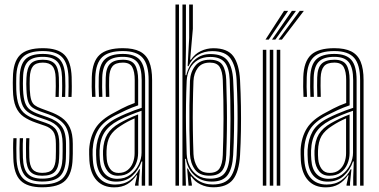

<svg xmlns="http://www.w3.org/2000/svg" viewBox="-20 -820 1676 848"><path d="M166.2 7.2Q100.8 7.2 70.9 -22.5Q41 -52.2 38.8 -121.2Q38 -142.8 37.9 -165.8Q37.8 -188.8 39 -209.5H53.2Q52.2 -189.8 52.2 -165.8Q52.2 -141.8 52.8 -122Q55 -59.8 81.4 -32.6Q107.8 -5.5 166.2 -5.5Q230.2 -5.5 257.2 -32.8Q284.2 -60 286 -119.5Q286.5 -131.5 286.6 -141.8Q286.8 -152 286.6 -162.4Q286.5 -172.8 286.5 -184.8Q286.5 -241.8 263.8 -270Q241 -298.2 195 -314.8L157 -328.2Q134.5 -336.5 121.9 -346.1Q109.2 -355.8 103.8 -373.6Q98.2 -391.5 96.8 -424Q96 -436.5 96 -449Q96 -461.5 96.8 -476.5Q98.8 -519.2 115 -537.8Q131.2 -556.2 169.2 -556.2Q204.8 -556.2 221.6 -538.5Q238.5 -520.8 240 -477.2Q240.5 -463.8 240.5 -441.2Q240.5 -418.8 239.5 -392H225.2Q226.5 -417.8 226.4 -438.9Q226.2 -460 225.8 -476.8Q224.8 -513 211.2 -528.2Q197.8 -543.5 169.2 -543.5Q139.2 -543.5 126.1 -528Q113 -512.5 111.5 -476.5Q111 -462.2 111 -451.1Q111 -440 111.5 -424Q113 -394.2 118 -378.6Q123 -363 133.5 -355.2Q144 -347.5 161.5 -341L198.8 -327.2Q229.8 -316.2 252.8 -300Q275.8 -283.8 288.6 -256.6Q301.5 -229.5 301.5 -184.8Q301.5 -172.5 301.5 -162.1Q301.5 -151.8 301.5 -141.6Q301.5 -131.5 300.8 -119.5Q299 -54.2 269.2 -23.5Q239.5 7.2 166.2 7.2ZM166.2 -18.2Q113.8 -18.2 91.4 -43.2Q69 -68.2 67 -122.5Q66.5 -142.8 66.2 -163.8Q66 -184.8 67.2 -209.5H81.8Q80.2 -184.5 80.6 -162Q81 -139.5 81.2 -123.2Q82.8 -74 102.5 -52.5Q122.2 -31 166.2 -31Q215.5 -31 235 -53Q254.5 -75 256 -120Q256.8 -138 256.6 -152.4Q256.5 -166.8 256.5 -184.8Q256.5 -232 239.6 -254.6Q222.8 -277.2 187.5 -289.5L148.2 -303Q119.2 -313.2 101.9 -326.2Q84.5 -339.2 76.5 -362Q68.5 -384.8 66.8 -423.8Q66.2 -440.5 66.4 -451.6Q66.5 -462.8 66.8 -476.8Q67.8 -531.8 90.9 -556.8Q114 -581.8 169.2 -581.8Q220.8 -581.8 243.5 -557.9Q266.2 -534 268 -478.8Q268.5 -461 268.8 -440Q269 -419 267.8 -392H253.5Q254.8 -420.2 254.6 -441.1Q254.5 -462 254 -478.8Q252.5 -528 232.2 -548.5Q212 -569 169.2 -569Q122.5 -569 102.5 -547.1Q82.5 -525.2 81.8 -476.8Q81.5 -462 81.2 -451.2Q81 -440.5 81.8 -423.8Q83.5 -386.5 90.8 -366.2Q98 -346 113 -335.1Q128 -324.2 152.5 -315.5L191.2 -302Q232.2 -287.8 251.9 -262.4Q271.5 -237 271.5 -184.8Q271.5 -166.8 271.6 -152.1Q271.8 -137.5 271 -119.8Q269.2 -67.2 246.1 -42.8Q223 -18.2 166.2 -18.2ZM166.2 -43.8Q130.8 -43.8 113.8 -61.9Q96.8 -80 95.2 -124Q95 -142 94.8 -164.1Q94.5 -186.2 95.8 -209.5H109.8Q108.8 -189.8 108.9 -167.4Q109 -145 109.5 -125Q110.5 -88.2 123.9 -72.4Q137.2 -56.5 166.2 -56.5Q199 -56.5 211.9 -72.5Q224.8 -88.5 226.2 -120.2Q227 -137.8 226.9 -152.2Q226.8 -166.8 226.8 -184.8Q226.8 -223.2 214.8 -239.6Q202.8 -256 179.8 -264L139.2 -278Q107 -289 84.5 -304.6Q62 -320.2 49.9 -348.2Q37.8 -376.2 37 -423.8Q36.2 -441.5 36.5 -454.2Q36.8 -467 37 -476.8Q37.8 -545.8 68 -576.5Q98.2 -607.2 169.2 -607.2Q235 -607.2 264.5 -577.9Q294 -548.5 296.5 -480Q297 -461.8 297.1 -438Q297.2 -414.2 296 -392H282Q283 -412.5 283 -436.2Q283 -460 282.5 -479.2Q280.2 -541 253.9 -567.8Q227.5 -594.5 169.2 -594.5Q106.2 -594.5 79.5 -566.6Q52.8 -538.8 51.8 -476.8Q51.8 -462.2 51.5 -451.2Q51.2 -440.2 51.8 -423.8Q53.5 -380.8 63.1 -355.5Q72.8 -330.2 92.5 -315.8Q112.2 -301.2 143.8 -290.5L183.5 -276.8Q216.8 -265.5 229.2 -244.6Q241.8 -223.8 241.8 -184.8Q241.8 -174.5 241.8 -164.2Q241.8 -154 241.8 -143.2Q241.8 -132.5 241 -120.2Q239.8 -80.8 223.1 -62.2Q206.5 -43.8 166.2 -43.8Z M636.5 0V-466Q636.5 -534.8 610.1 -564.6Q583.8 -594.5 522.8 -594.5Q459.8 -594.5 431.5 -567.8Q403.2 -541 400.8 -479.5Q400 -459.8 400.2 -437Q400.5 -414.2 401.8 -392.2H386.5Q385.2 -415 385 -436.9Q384.8 -458.8 385.5 -480Q387.8 -548.2 419.9 -577.8Q452 -607.2 522.8 -607.2Q569 -607.2 597.4 -592.9Q625.8 -578.5 638.8 -547.5Q651.8 -516.5 651.8 -466V0ZM497.8 -30.2Q531.2 -30.2 555.2 -48Q579.2 -65.8 592.2 -92.4Q605.2 -119 605.2 -145.5V-330.8Q582.5 -323.2 554.9 -312Q527.2 -300.8 502.5 -287.8Q461.2 -265.8 441.5 -235.2Q421.8 -204.8 419.8 -155Q419.2 -144.2 419.8 -134.5Q420.2 -124.8 421 -114.2Q423.8 -72.8 444 -51.5Q464.2 -30.2 497.8 -30.2ZM501 -43.8Q471.8 -43.8 455.6 -63.8Q439.5 -83.8 436.2 -115.2Q435.2 -126.5 435 -136.5Q434.8 -146.5 435 -154Q437.2 -199.2 454.2 -227.2Q471.2 -255.2 507.8 -276Q525.2 -286 547 -296.2Q568.8 -306.5 590 -314.5V-144Q590 -119 580.4 -96Q570.8 -73 551.1 -58.4Q531.5 -43.8 501 -43.8ZM503 -56.2Q527.8 -56.2 543.5 -68.8Q559.2 -81.2 566.9 -101.1Q574.5 -121 574.5 -143V-297.2Q557.8 -290 542.6 -281.9Q527.5 -273.8 513 -264.2Q481 -244.2 466.4 -219.8Q451.8 -195.2 450.5 -154Q450.2 -145.2 450.4 -136Q450.5 -126.8 451.5 -116.8Q453.8 -91.2 466.6 -73.8Q479.5 -56.2 503 -56.2ZM484.5 7.5Q435.2 7.5 407 -23.4Q378.8 -54.2 374.8 -110.5Q374 -124.8 373.8 -138.1Q373.5 -151.5 373.8 -160.5Q377.2 -214.5 401.6 -253.6Q426 -292.8 485.5 -323.2Q502.8 -332.8 516.9 -340Q531 -347.2 544.9 -353.4Q558.8 -359.5 575 -365.2V-466Q575 -503.5 564.2 -523.5Q553.5 -543.5 522.8 -543.5Q490.5 -543.5 477 -527.4Q463.5 -511.2 462.2 -476.8Q461.8 -462.2 461.8 -441Q461.8 -419.8 462.8 -392.2H447.5Q446.5 -421.2 446.5 -441.4Q446.5 -461.5 447 -478Q448.2 -520.5 466.4 -538.4Q484.5 -556.2 522.8 -556.2Q561.5 -556.2 575.9 -533.5Q590.2 -510.8 590.2 -466V-354.8Q562.2 -345.2 538 -334.1Q513.8 -323 490.8 -311.2Q435.8 -283.2 414 -246.6Q392.2 -210 389.2 -159.2Q388.8 -147.8 389 -136.4Q389.2 -125 390.2 -111.8Q393.8 -60 419.4 -32.5Q445 -5 488.8 -5Q527.2 -5 553.8 -24Q580.2 -43 594.8 -72.5H598.2L592 -13.2V0H576.5V-4.5L585.5 -46H582.8Q565.8 -20.5 541.9 -6.5Q518 7.5 484.5 7.5ZM606 0V-37.2L608.5 -107H605.2Q592.2 -68.8 564.2 -43.2Q536.2 -17.8 492.8 -17.8Q454.8 -17.8 431.8 -42.1Q408.8 -66.5 405.5 -112.8Q404.8 -126 404.4 -136.8Q404 -147.5 404.5 -157.8Q407.2 -205.5 426.9 -239.9Q446.5 -274.2 496.8 -299.5Q515 -308.8 534.6 -317.1Q554.2 -325.5 572.8 -332.4Q591.2 -339.2 605.8 -343.8V-466Q605.8 -521.2 586.6 -545.1Q567.5 -569 522.8 -569Q475.8 -569 454.5 -548Q433.2 -527 431.5 -478.2Q430.8 -458.8 431 -436.2Q431.2 -413.8 432.2 -392.2H417Q416 -414.5 415.8 -437.2Q415.5 -460 416.2 -478.8Q418.2 -534 443 -557.9Q467.8 -581.8 522.8 -581.8Q575.5 -581.8 598.2 -554.9Q621 -528 621 -466V0Z M755 0V-800H770.5V0ZM785.8 0V-800H801.2V-606.2L799.2 -487.8H802.8Q813.8 -532.8 842.1 -557.4Q870.5 -582 911.5 -581.2Q964.2 -580.5 985.5 -551.6Q1006.8 -522.8 1009.8 -466.5Q1012.8 -408.5 1013.6 -353.2Q1014.5 -298 1013.6 -243.9Q1012.8 -189.8 1009.8 -134.8Q1006.5 -76.5 985.8 -47.2Q965 -18 915.5 -18Q868.8 -18 838.5 -46Q808.2 -74 801 -118.5L797.5 -118.2L801.2 0ZM908.5 -30.8Q954.2 -30.8 973.2 -56.5Q992.2 -82.2 994.8 -136Q997.8 -215.8 998 -294.1Q998.2 -372.5 994.5 -467.8Q992.2 -520.5 972.4 -544.5Q952.5 -568.5 909.2 -568.5Q876.2 -568.5 853.5 -554.6Q830.8 -540.8 818.5 -516.9Q806.2 -493 804.5 -463.5Q802.2 -410.2 801.5 -357.9Q800.8 -305.5 801.6 -251.6Q802.5 -197.8 804.5 -140Q805.8 -111.8 817.6 -86.8Q829.5 -61.8 852.1 -46.2Q874.8 -30.8 908.5 -30.8ZM904.8 -44Q860.8 -44 840.8 -71.6Q820.8 -99.2 819 -140Q817.2 -191.2 816.6 -245.4Q816 -299.5 816.6 -354.5Q817.2 -409.5 819 -462.8Q820.8 -501.5 842 -528.9Q863.2 -556.2 907 -556.2Q947.2 -556.2 962.5 -533.2Q977.8 -510.2 979.2 -466.2Q981.2 -408.5 982 -354.6Q982.8 -300.8 982.1 -247Q981.5 -193.2 979.2 -135.2Q977.8 -88.2 961 -66.1Q944.2 -44 904.8 -44ZM904.5 -56.5Q936.8 -56.5 949.6 -76.1Q962.5 -95.8 964 -135.2Q967 -217.8 967.2 -294.9Q967.5 -372 964 -466Q962.5 -505 950.2 -524.2Q938 -543.5 906.8 -543.5Q871 -543.5 853.5 -519.9Q836 -496.2 834.5 -462.5Q832.5 -409.5 831.8 -355.4Q831 -301.2 831.8 -247.1Q832.5 -193 834.5 -140Q836 -106.5 851.8 -81.5Q867.5 -56.5 904.5 -56.5ZM922.5 7.2Q891.5 7.2 865.8 -5.4Q840 -18 825 -40.5H821.8L827.2 -6.8L827.5 0H812.8L806.5 -75.5H810Q822.8 -45 852 -25.1Q881.2 -5.2 919.2 -5.2Q974.8 -5.2 998 -37.8Q1021.2 -70.2 1025 -135Q1027.8 -189.5 1028.8 -242.9Q1029.8 -296.2 1028.9 -351.5Q1028 -406.8 1025 -466.8Q1021.5 -528 998.5 -561.1Q975.5 -594.2 917.2 -594.2Q882.2 -594.2 854.5 -577.6Q826.8 -561 812.8 -527.8H808.8L815.5 -652.2V-800H831.8V-692.5L819.8 -556.2H823.5Q839.8 -581.5 866.4 -594.2Q893 -607 922.5 -607Q984.5 -607 1010.4 -571.9Q1036.2 -536.8 1040.2 -466.2Q1043.2 -407.5 1044.1 -351.5Q1045 -295.5 1044.1 -241.5Q1043.2 -187.5 1040.2 -134.8Q1035.8 -61 1008.8 -26.9Q981.8 7.2 922.5 7.2Z M1202.2 0V-600H1217.8V0ZM1140.8 0V-600H1156.2V0ZM1171.5 0V-600H1187V0ZM1152.5 -645 1234.5 -772H1252.5L1167 -645ZM1210 -645 1304 -772H1322L1225 -645ZM1181.2 -645 1269.2 -772H1287.2L1196 -645Z M1570.5 0V-466Q1570.5 -534.8 1544.1 -564.6Q1517.8 -594.5 1456.8 -594.5Q1393.8 -594.5 1365.5 -567.8Q1337.2 -541 1334.8 -479.5Q1334 -459.8 1334.2 -437Q1334.5 -414.2 1335.8 -392.2H1320.5Q1319.2 -415 1319 -436.9Q1318.8 -458.8 1319.5 -480Q1321.8 -548.2 1353.9 -577.8Q1386 -607.2 1456.8 -607.2Q1503 -607.2 1531.4 -592.9Q1559.8 -578.5 1572.8 -547.5Q1585.8 -516.5 1585.8 -466V0ZM1431.8 -30.2Q1465.2 -30.2 1489.2 -48Q1513.2 -65.8 1526.2 -92.4Q1539.2 -119 1539.2 -145.5V-330.8Q1516.5 -323.2 1488.9 -312Q1461.2 -300.8 1436.5 -287.8Q1395.2 -265.8 1375.5 -235.2Q1355.8 -204.8 1353.8 -155Q1353.2 -144.2 1353.8 -134.5Q1354.2 -124.8 1355 -114.2Q1357.8 -72.8 1378 -51.5Q1398.2 -30.2 1431.8 -30.2ZM1435 -43.8Q1405.8 -43.8 1389.6 -63.8Q1373.5 -83.8 1370.2 -115.2Q1369.2 -126.5 1369 -136.5Q1368.8 -146.5 1369 -154Q1371.2 -199.2 1388.2 -227.2Q1405.2 -255.2 1441.8 -276Q1459.2 -286 1481 -296.2Q1502.8 -306.5 1524 -314.5V-144Q1524 -119 1514.4 -96Q1504.8 -73 1485.1 -58.4Q1465.5 -43.8 1435 -43.8ZM1437 -56.2Q1461.8 -56.2 1477.5 -68.8Q1493.2 -81.2 1500.9 -101.1Q1508.5 -121 1508.5 -143V-297.2Q1491.8 -290 1476.6 -281.9Q1461.5 -273.8 1447 -264.2Q1415 -244.2 1400.4 -219.8Q1385.8 -195.2 1384.5 -154Q1384.2 -145.2 1384.4 -136Q1384.5 -126.8 1385.5 -116.8Q1387.8 -91.2 1400.6 -73.8Q1413.5 -56.2 1437 -56.2ZM1418.5 7.5Q1369.2 7.5 1341 -23.4Q1312.8 -54.2 1308.8 -110.5Q1308 -124.8 1307.8 -138.1Q1307.5 -151.5 1307.8 -160.5Q1311.2 -214.5 1335.6 -253.6Q1360 -292.8 1419.5 -323.2Q1436.8 -332.8 1450.9 -340Q1465 -347.2 1478.9 -353.4Q1492.8 -359.5 1509 -365.2V-466Q1509 -503.5 1498.2 -523.5Q1487.5 -543.5 1456.8 -543.5Q1424.5 -543.5 1411 -527.4Q1397.5 -511.2 1396.2 -476.8Q1395.8 -462.2 1395.8 -441Q1395.8 -419.8 1396.8 -392.2H1381.5Q1380.5 -421.2 1380.5 -441.4Q1380.5 -461.5 1381 -478Q1382.2 -520.5 1400.4 -538.4Q1418.5 -556.2 1456.8 -556.2Q1495.5 -556.2 1509.9 -533.5Q1524.2 -510.8 1524.2 -466V-354.8Q1496.2 -345.2 1472 -334.1Q1447.8 -323 1424.8 -311.2Q1369.8 -283.2 1348 -246.6Q1326.2 -210 1323.2 -159.2Q1322.8 -147.8 1323 -136.4Q1323.2 -125 1324.2 -111.8Q1327.8 -60 1353.4 -32.5Q1379 -5 1422.8 -5Q1461.2 -5 1487.8 -24Q1514.2 -43 1528.8 -72.5H1532.2L1526 -13.2V0H1510.5V-4.5L1519.5 -46H1516.8Q1499.8 -20.5 1475.9 -6.5Q1452 7.5 1418.5 7.5ZM1540 0V-37.2L1542.5 -107H1539.2Q1526.2 -68.8 1498.2 -43.2Q1470.2 -17.8 1426.8 -17.8Q1388.8 -17.8 1365.8 -42.1Q1342.8 -66.5 1339.5 -112.8Q1338.8 -126 1338.4 -136.8Q1338 -147.5 1338.5 -157.8Q1341.2 -205.5 1360.9 -239.9Q1380.5 -274.2 1430.8 -299.5Q1449 -308.8 1468.6 -317.1Q1488.2 -325.5 1506.8 -332.4Q1525.2 -339.2 1539.8 -343.8V-466Q1539.8 -521.2 1520.6 -545.1Q1501.5 -569 1456.8 -569Q1409.8 -569 1388.5 -548Q1367.2 -527 1365.5 -478.2Q1364.8 -458.8 1365 -436.2Q1365.2 -413.8 1366.2 -392.2H1351Q1350 -414.5 1349.8 -437.2Q1349.5 -460 1350.2 -478.8Q1352.2 -534 1377 -557.9Q1401.8 -581.8 1456.8 -581.8Q1509.5 -581.8 1532.2 -554.9Q1555 -528 1555 -466V0Z"/></svg>

Font: Big Shoulders Inline Display Thin Medium
Style: Regular
Weight: 500
Version: Version 2.002